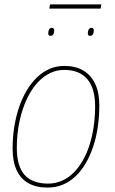

<svg xmlns="http://www.w3.org/2000/svg" viewBox="-20 -838 522 868"><path d="M195 10Q144 10 109 -9.5Q74 -29 55.5 -68Q37 -107 37 -166Q37 -217 44.5 -264Q52 -311 66 -352.5Q80 -394 100.5 -428.5Q121 -463 147 -488Q173 -513 204 -526.5Q235 -540 271 -540Q321 -540 356 -519.5Q391 -499 410 -459.5Q429 -420 429 -362Q429 -311 422 -263.5Q415 -216 401 -174.5Q387 -133 367 -99Q347 -65 321 -40.5Q295 -16 263.5 -3Q232 10 195 10ZM197 -8Q230 -8 259 -20.5Q288 -33 311.5 -56Q335 -79 353.5 -111Q372 -143 384.5 -182Q397 -221 403.5 -265Q410 -309 410 -357Q410 -440 374 -481Q338 -522 270 -522Q238 -522 209.5 -509Q181 -496 157 -472Q133 -448 114.5 -415.5Q96 -383 83 -344Q70 -305 63 -261Q56 -217 56 -170Q56 -86 91.5 -47Q127 -8 197 -8ZM388 -676Q382 -676 379.5 -679Q377 -682 377 -687Q377 -697 381 -704.5Q385 -712 393 -712Q400 -712 402 -708.5Q404 -705 404 -700Q404 -689 400 -682.5Q396 -676 388 -676ZM209 -676Q203 -676 200.5 -679Q198 -682 198 -686Q198 -696 201.5 -704Q205 -712 214 -712Q221 -712 223 -708.5Q225 -705 225 -700Q225 -689 221 -682.5Q217 -676 209 -676ZM203 -799 206 -818H438L435 -799Z"/></svg>

Font: Georama ExtraCondensed Thin Thin
Style: Italic
Weight: 250
Italic angle: -9°
Version: Version 1.001